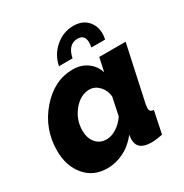

<svg xmlns="http://www.w3.org/2000/svg" viewBox="-171 -869 975 1015"><g transform="rotate(-30 317.0 -361.5)"><path d="M415 -733Q468 -733 498.5 -701Q529 -669 529 -619Q529 -610 525 -586H441Q444 -602 444 -616Q444 -663 400 -663Q342 -663 326 -586H243Q256 -650 304.5 -691.5Q353 -733 415 -733ZM11 -203Q11 -336 97 -435.5Q183 -535 297 -535Q347 -535 383.5 -509Q420 -483 434 -439L452 -522H613L539 -180Q537 -162 537 -159Q537 -136 562 -135L534 0Q494 8 466 8Q381 8 381 -59Q381 -69 384 -87Q348 -40 298.5 -15Q249 10 197 10Q112 10 61.5 -50Q11 -110 11 -203ZM384 -198 407 -308Q402 -348 377 -373.5Q352 -399 320 -399Q265 -399 222.5 -347Q180 -295 180 -229Q180 -183 204 -154Q228 -125 269 -125Q299 -125 330 -144.5Q361 -164 384 -198Z"/></g></svg>

Font: Raleway-v4020 ExtraBold
Style: Italic
Weight: 800
Italic angle: -12°
Designer: Matt McInerney, Pablo Impallari, Rodrigo Fuenzalida
Foundry: Matt McInerney, Pablo Impallari, Rodrigo Fuenzalida
Version: Version 4.020;PS 004.020;hotconv 1.0.88;makeotf.lib2.5.64775